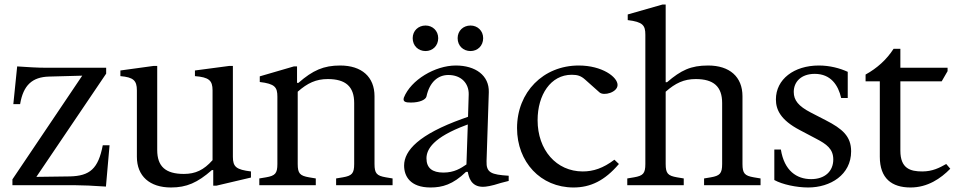

<svg xmlns="http://www.w3.org/2000/svg" viewBox="-20 -820 4227 850"><path d="M449 6 465 -177H435C415 -73 378 -41 289 -39L141 -37L450 -494V-520H190C141 -520 104 -523 56 -526L39 -359H69C83 -443 123 -479 197 -481L344 -485L35 -26V0H315C342 0 394 2 449 6Z M737 10C806 10 854 -11 918 -67H924V2H938L1091 -34V-61C1026 -69 1011 -81 1011 -126V-528H994L843 -508V-483C905 -478 921 -464 921 -420V-111C882 -67 845 -50 794 -50C713 -50 676 -83 676 -156V-528H659L513 -508V-483C570 -478 586 -464 586 -420V-126C586 -40 643 10 737 10Z M1128 0H1378V-30L1348 -35C1308 -42 1298 -52 1298 -94V-414C1341 -452 1379 -470 1431 -470C1510 -470 1548 -437 1548 -364V-94C1548 -52 1538 -42 1498 -35L1468 -30V0H1718V-30L1688 -35C1648 -42 1638 -52 1638 -94V-394C1638 -480 1581 -530 1486 -530C1413 -530 1365 -509 1301 -453H1295V-526H1281L1130 -482V-457C1197 -449 1208 -434 1208 -392V-94C1208 -52 1198 -42 1158 -35L1128 -30Z M2063 -594C2094 -594 2119 -617 2119 -651C2119 -684 2094 -707 2063 -707C2031 -707 2006 -684 2006 -651C2006 -617 2031 -594 2063 -594ZM1864 -594C1895 -594 1920 -617 1920 -651C1920 -684 1895 -707 1864 -707C1832 -707 1807 -684 1807 -651C1807 -617 1832 -594 1864 -594ZM1886 10C1938 10 1985 -3 2043 -59H2051C2055 -38 2064 7 2118 7C2131 7 2154 4 2197 -10L2232 -19V-42C2155 -47 2132 -55 2134 -107L2144 -412C2146 -486 2085 -530 1998 -530C1906 -530 1799 -466 1768 -388C1762 -369 1776 -366 1799 -366C1839 -366 1865 -379 1868 -393C1882 -458 1920 -488 1965 -488C2022 -488 2056 -451 2055 -402L2052 -303L2027 -294C1835 -225 1769 -154 1769 -87C1769 -41 1795 10 1886 10ZM1943 -56C1894 -56 1868 -76 1868 -119C1868 -159 1898 -212 2043 -266L2051 -269L2045 -92C2020 -75 1991 -56 1943 -56Z M2519 10C2594 10 2657 -20 2720 -94L2700 -113C2650 -75 2606 -61 2560 -61C2443 -61 2360 -156 2360 -288C2360 -400 2418 -489 2511 -489C2537 -489 2552 -484 2570 -468L2634 -411C2653 -394 2714 -411 2714 -444C2714 -479 2646 -530 2542 -530C2385 -530 2269 -412 2269 -253C2269 -103 2373 10 2519 10Z M2757 0H3007V-30L2977 -35C2937 -42 2927 -52 2927 -94V-414C2970 -452 3008 -470 3060 -470C3139 -470 3177 -437 3177 -364V-94C3177 -52 3167 -42 3127 -35L3097 -30V0H3347V-30L3317 -35C3277 -42 3267 -52 3267 -94V-394C3267 -480 3210 -530 3115 -530C3038 -530 2995 -509 2933 -456H2927V-800H2913L2759 -756V-731C2826 -723 2837 -708 2837 -666V-94C2837 -52 2827 -42 2787 -35L2757 -30Z M3558 10C3656 10 3748 -46 3748 -150C3748 -217 3709 -250 3635 -288L3569 -322C3515 -350 3494 -376 3494 -413C3494 -458 3527 -493 3587 -493C3658 -493 3691 -443 3704 -386H3733V-502C3698 -518 3654 -530 3605 -530C3495 -530 3415 -469 3415 -380C3415 -335 3435 -289 3521 -244L3593 -206C3639 -182 3669 -161 3669 -114C3669 -62 3632 -27 3571 -27C3507 -27 3452 -64 3437 -158H3408V-23C3444 -3 3507 10 3558 10Z M4011 10C4087 10 4145 -30 4187 -73L4169 -94C4139 -77 4108 -61 4063 -61C4010 -61 3966 -74 3966 -153V-460H4149L4175 -505V-520H3966V-604H3936C3905 -556 3863 -518 3812 -490V-460H3875V-126C3875 -30 3928 10 4011 10Z"/></svg>

Font: Hedvig Letters Serif 24pt
Style: Regular
Weight: 400
Designer: Alexander Örn & Tor Weibull
Foundry: Kanon Foundry
Version: Version 1.000